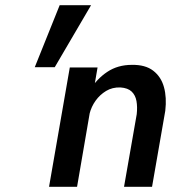

<svg xmlns="http://www.w3.org/2000/svg" viewBox="-20 -720 700 740"><path d="M356 -460H249L169 0H277ZM507 -280 458 0H566L617 -293Q623 -344 612 -384Q601 -424 570.5 -447.5Q540 -471 488 -470Q434 -470 393.5 -443Q353 -416 326.5 -372.5Q300 -329 291 -279L325 -281Q332 -309 348.5 -332Q365 -355 389 -369.5Q413 -384 444 -383Q473 -381 487.5 -367Q502 -353 506 -330.5Q510 -308 507 -280ZM210 -700 114 -461H191L331 -700Z"/></svg>

Font: Jost Medium
Style: Italic
Weight: 500
Italic angle: -5°
Version: Version 3.710